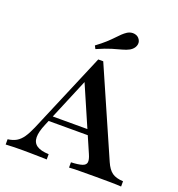

<svg xmlns="http://www.w3.org/2000/svg" viewBox="-137 -879 921 992"><g transform="rotate(20 323.5 -383.0)"><path d="M4 0V-29Q31.5 -32.3 50.8 -43.5Q70.2 -54.8 85.5 -77Q100.8 -99.2 116.1 -134.7L303.2 -576.6H330.6L540.3 -98.4Q556.5 -61.3 578.2 -46Q600 -30.6 638.7 -29V0Q615.3 -1.6 579.8 -2Q544.4 -2.4 499.2 -2.4Q447.6 -2.4 410.1 -2Q372.6 -1.6 352.4 0V-29Q392.7 -30.6 412.5 -37.1Q432.3 -43.5 434.7 -58.5Q437.1 -73.4 425 -100.8L270.2 -457.3L287.1 -467.7L160.5 -165.3Q141.1 -120.2 141.5 -90.3Q141.9 -60.5 163.7 -45.6Q185.5 -30.6 229.8 -29V0Q204.8 -0.8 183.1 -1.2Q161.3 -1.6 140.7 -2Q120.2 -2.4 100 -2.4Q75 -2.4 51.6 -2Q28.2 -1.6 4 0ZM153.2 -190.3 166.1 -219.4H418.5L430.6 -190.3ZM271 -621.8 262.1 -638.7Q292.7 -661.3 312.5 -679.4Q332.3 -697.6 346 -712.1Q359.7 -726.6 371 -737.5Q382.3 -748.4 396 -757.3Q415.3 -768.5 435.1 -764.9Q454.8 -761.3 464.5 -744.4Q473.4 -729 466.9 -711.3Q460.5 -693.5 440.3 -681.5Q424.2 -672.6 402.4 -666.9Q380.6 -661.3 349.6 -652Q318.5 -642.7 271 -621.8Z"/></g></svg>

Font: Playfair SemiBold
Style: Regular
Weight: 600
Designer: Claus Eggers Sørensen
Foundry: Claus Eggers Sørensen
Version: Version 2.001;gftools[0.9.30]